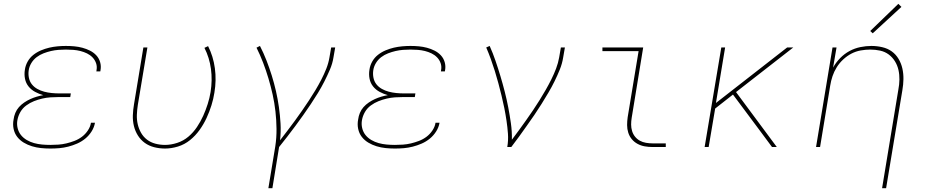

<svg xmlns="http://www.w3.org/2000/svg" viewBox="-20 -768 4840 1003"><path d="M243 8Q218 8 194 5.5Q170 3 147 -4Q124 -11 104 -23Q84 -35 70 -53Q56 -71 51 -95Q46 -119 51 -144Q53 -161 60 -178Q67 -195 79 -208.5Q91 -222 106.5 -232.5Q122 -243 138.5 -250.5Q155 -258 172 -263Q189 -268 206 -271Q184 -277 163.5 -288Q143 -299 129 -316.5Q115 -334 110.5 -357Q106 -380 110 -404Q113 -426 124.5 -446.5Q136 -467 154.5 -481.5Q173 -496 194.5 -505Q216 -514 237.5 -519Q259 -524 281 -526Q303 -528 324 -528Q347 -528 368.5 -526Q390 -524 410.5 -518.5Q431 -513 450 -503.5Q469 -494 483 -479Q497 -464 503 -443.5Q509 -423 505 -401Q505 -400 504.5 -398.5Q504 -397 504 -395H483Q484 -396 484 -397.5Q484 -399 484 -400Q488 -420 482 -437.5Q476 -455 463.5 -468Q451 -481 434.5 -489Q418 -497 400 -501.5Q382 -506 363 -507.5Q344 -509 324 -509Q305 -509 285.5 -507.5Q266 -506 246.5 -501.5Q227 -497 207.5 -489.5Q188 -482 171.5 -469.5Q155 -457 144 -439Q133 -421 130 -401Q127 -381 131 -361.5Q135 -342 146.5 -327.5Q158 -313 175 -303.5Q192 -294 211 -289Q230 -284 250 -282Q270 -280 290 -280H350L347 -261H287Q265 -261 243.5 -259.5Q222 -258 200.5 -253Q179 -248 157.5 -239.5Q136 -231 117 -217Q98 -203 86.5 -183Q75 -163 71 -141Q67 -120 72 -99Q77 -78 89.5 -62.5Q102 -47 120 -36.5Q138 -26 158 -20.5Q178 -15 199.5 -13Q221 -11 243 -11Q264 -11 285 -12.5Q306 -14 327 -19Q348 -24 369 -32Q390 -40 408 -53.5Q426 -67 439 -86.5Q452 -106 455 -126Q455 -127 455 -127Q455 -127 455 -127H476Q476 -127 476 -126.5Q476 -126 476 -126Q472 -103 458.5 -81.5Q445 -60 425.5 -44Q406 -28 383 -18Q360 -8 336.5 -2Q313 4 290 6Q267 8 243 8Z M842 8Q813 8 785.5 1Q758 -6 736.5 -21.5Q715 -37 700.5 -60Q686 -83 679.5 -110Q673 -137 674 -165.5Q675 -194 680 -223L729 -520H750L700 -220Q696 -194 695 -168.5Q694 -143 699.5 -119Q705 -95 717 -74Q729 -53 748 -38.5Q767 -24 791.5 -17.5Q816 -11 842 -11Q873 -11 905.5 -21.5Q938 -32 964 -54Q990 -76 1009 -104.5Q1028 -133 1041.5 -163Q1055 -193 1065 -224.5Q1075 -256 1080 -287Q1090 -349 1082 -408Q1074 -467 1048 -518L1067 -527Q1094 -474 1102.5 -411.5Q1111 -349 1100 -284Q1095 -251 1084.5 -217.5Q1074 -184 1059 -151.5Q1044 -119 1022.5 -89Q1001 -59 972.5 -36Q944 -13 909.5 -2.5Q875 8 842 8Z M1382 215 1418 -3Q1425 -49 1424.5 -95Q1424 -141 1419 -185.5Q1414 -230 1404.5 -273Q1395 -316 1382.5 -358Q1370 -400 1354.5 -440.5Q1339 -481 1320 -519L1338 -528Q1357 -491 1372 -452.5Q1387 -414 1399.5 -374Q1412 -334 1421.5 -292.5Q1431 -251 1437 -208.5Q1443 -166 1445.5 -123Q1448 -80 1443 -35Q1463 -61 1482.5 -86.5Q1502 -112 1521 -138Q1540 -164 1558 -190Q1576 -216 1593.5 -242.5Q1611 -269 1627.5 -296.5Q1644 -324 1658.5 -352Q1673 -380 1684.5 -409Q1696 -438 1701 -468L1710 -520H1731L1722 -468Q1717 -436 1703.5 -404.5Q1690 -373 1674.5 -342.5Q1659 -312 1641 -282.5Q1623 -253 1603.5 -224Q1584 -195 1564 -166.5Q1544 -138 1523 -110Q1502 -82 1481 -54.5Q1460 -27 1438 0L1403 215Z M2043 8Q2018 8 1994 5.5Q1970 3 1947 -4Q1924 -11 1904 -23Q1884 -35 1870 -53Q1856 -71 1851 -95Q1846 -119 1851 -144Q1853 -161 1860 -178Q1867 -195 1879 -208.5Q1891 -222 1906.5 -232.5Q1922 -243 1938.5 -250.5Q1955 -258 1972 -263Q1989 -268 2006 -271Q1984 -277 1963.5 -288Q1943 -299 1929 -316.5Q1915 -334 1910.5 -357Q1906 -380 1910 -404Q1913 -426 1924.5 -446.5Q1936 -467 1954.5 -481.5Q1973 -496 1994.5 -505Q2016 -514 2037.5 -519Q2059 -524 2081 -526Q2103 -528 2124 -528Q2147 -528 2168.5 -526Q2190 -524 2210.5 -518.5Q2231 -513 2250 -503.5Q2269 -494 2283 -479Q2297 -464 2303 -443.5Q2309 -423 2305 -401Q2305 -400 2304.5 -398.5Q2304 -397 2304 -395H2283Q2284 -396 2284 -397.5Q2284 -399 2284 -400Q2288 -420 2282 -437.5Q2276 -455 2263.5 -468Q2251 -481 2234.5 -489Q2218 -497 2200 -501.5Q2182 -506 2163 -507.5Q2144 -509 2124 -509Q2105 -509 2085.5 -507.5Q2066 -506 2046.5 -501.5Q2027 -497 2007.5 -489.5Q1988 -482 1971.5 -469.5Q1955 -457 1944 -439Q1933 -421 1930 -401Q1927 -381 1931 -361.5Q1935 -342 1946.5 -327.5Q1958 -313 1975 -303.5Q1992 -294 2011 -289Q2030 -284 2050 -282Q2070 -280 2090 -280H2150L2147 -261H2087Q2065 -261 2043.5 -259.5Q2022 -258 2000.5 -253Q1979 -248 1957.5 -239.5Q1936 -231 1917 -217Q1898 -203 1886.5 -183Q1875 -163 1871 -141Q1867 -120 1872 -99Q1877 -78 1889.5 -62.5Q1902 -47 1920 -36.5Q1938 -26 1958 -20.5Q1978 -15 1999.5 -13Q2021 -11 2043 -11Q2064 -11 2085 -12.5Q2106 -14 2127 -19Q2148 -24 2169 -32Q2190 -40 2208 -53.5Q2226 -67 2239 -86.5Q2252 -106 2255 -126Q2255 -127 2255 -127Q2255 -127 2255 -127H2276Q2276 -127 2276 -126.5Q2276 -126 2276 -126Q2272 -103 2258.5 -81.5Q2245 -60 2225.5 -44Q2206 -28 2183 -18Q2160 -8 2136.5 -2Q2113 4 2090 6Q2067 8 2043 8Z M2630 0Q2636 -35 2633.5 -69.5Q2631 -104 2626 -137.5Q2621 -171 2614.5 -203.5Q2608 -236 2600 -268.5Q2592 -301 2583.5 -333Q2575 -365 2565 -397Q2555 -429 2544 -459.5Q2533 -490 2520 -520L2538 -528Q2555 -490 2568.5 -450.5Q2582 -411 2594 -371Q2606 -331 2616.5 -290Q2627 -249 2635 -207.5Q2643 -166 2649 -123.5Q2655 -81 2654 -38Q2673 -63 2691.5 -88.5Q2710 -114 2728.5 -140Q2747 -166 2764.5 -192Q2782 -218 2798.5 -244.5Q2815 -271 2830.5 -298Q2846 -325 2860 -353Q2874 -381 2885 -410Q2896 -439 2901 -468L2910 -520H2931L2922 -468Q2917 -436 2904.5 -405Q2892 -374 2877 -343.5Q2862 -313 2844.5 -283.5Q2827 -254 2809 -225Q2791 -196 2771.5 -167.5Q2752 -139 2732 -111Q2712 -83 2692 -55Q2672 -27 2651 0Z M3389 0Q3368 0 3348 -3.5Q3328 -7 3310.5 -16.5Q3293 -26 3280.5 -41Q3268 -56 3262 -75Q3256 -94 3256 -114.5Q3256 -135 3259 -156L3316 -501H3127V-520H3340L3280 -153Q3277 -135 3277 -117.5Q3277 -100 3282 -83.5Q3287 -67 3297.5 -54Q3308 -41 3322.5 -33Q3337 -25 3354.5 -22Q3372 -19 3389 -19H3458V0Z M3661 0 3748 -520H3768L3720 -230L4092 -520H4124L3825 -287L4038 0H4013L3944 -93L3809 -274L3716 -201L3682 0Z M4588 215 4673 -300Q4678 -326 4678.5 -352Q4679 -378 4673.5 -402.5Q4668 -427 4655 -448Q4642 -469 4622.5 -483.5Q4603 -498 4578 -503.5Q4553 -509 4526 -509Q4502 -509 4476.5 -504.5Q4451 -500 4428 -488Q4405 -476 4385 -457.5Q4365 -439 4351 -416.5Q4337 -394 4329 -370Q4321 -346 4317 -321L4264 0H4243L4329 -520H4350L4332 -415Q4347 -442 4369 -464.5Q4391 -487 4418 -501.5Q4445 -516 4474.5 -522Q4504 -528 4532 -528Q4561 -528 4589 -521.5Q4617 -515 4638.5 -499.5Q4660 -484 4674 -460.5Q4688 -437 4694 -410Q4700 -383 4699.5 -354.5Q4699 -326 4694 -297L4609 215ZM4539 -594 4526 -606 4673 -748 4689 -732Z"/></svg>

Font: Iosevka SS04 Th Ex Obl
Style: Regular
Weight: 100
Width: 7
Italic angle: -9°
Monospace: yes
Designer: Belleve Invis
Foundry: Belleve Invis
Version: Version 19.0.0; ttfautohint (v1.8.4)